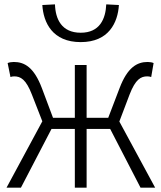

<svg xmlns="http://www.w3.org/2000/svg" viewBox="-20 -860 740 880"><path d="M350 -667C479 -667 520 -757 525 -837L467 -840C464 -773 437 -710 350 -710C262 -710 234 -773 232 -840L174 -837C179 -757 220 -667 350 -667ZM527 -303 574 -427C601 -497 626 -510 655 -510C663 -510 666 -509 673 -507L684 -571C678 -574 667 -576 657 -576C608 -576 564 -551 528 -456L476 -320H377V-562H323V-320H223L172 -456C136 -551 93 -576 43 -576C33 -576 22 -574 15 -571L28 -507C35 -509 37 -510 45 -510C74 -510 99 -497 126 -427L174 -304L10 0H76L216 -269H323V0H377V-269H485L624 0H691Z"/></svg>

Font: Kawkab Mono Light
Style: Regular
Weight: 300
Monospace: yes
Designer: Abdullah Arif
Foundry: Abdullah Arif
Version: Version 1.000;PS 000.500;hotconv 1.0.88;makeotf.lib2.5.64775